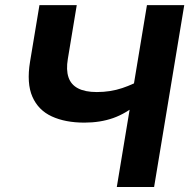

<svg xmlns="http://www.w3.org/2000/svg" viewBox="-20 -748 757 768"><path d="M317.5 -257.5Q241.1 -257.5 187.1 -282.4Q133.2 -307.2 109.6 -361Q86 -414.8 100.2 -501.3L137.8 -727.5H287L251.3 -512Q244 -468.5 253.9 -439Q263.7 -409.5 292 -394.7Q320.2 -379.8 367.3 -379.8Q421.7 -379.8 469 -395.7Q516.2 -411.6 551.9 -434L535.7 -336.9Q484.7 -294.1 432.8 -275.8Q380.9 -257.5 317.5 -257.5ZM447.2 0 567.8 -727.5H717L596.4 0Z"/></svg>

Font: Adwaita Sans
Style: Italic
Weight: 400
Italic angle: -9.39999°
Designer: Rasmus Andersson
Foundry: rsms
Version: Version 4.001;git-9221beed3